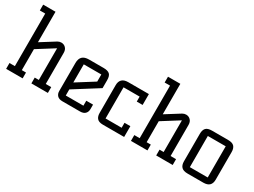

<svg xmlns="http://www.w3.org/2000/svg" viewBox="-49 -1346 2575 1943"><g transform="rotate(30 1238.5 -375.0)"><path d="M40 0V-67.9H103V-682.1H40V-750H184.1V-394L350.1 -498Q370.1 -509.8 392.1 -509.8Q422.4 -509.8 443.1 -488.8Q463.9 -467.8 463.9 -431.2V-67.9H527.8V0H335V-67.9H382.8V-438L184.1 -313V-67.9H232.9V0Z M617.7 -73.2V-401.9Q617.7 -451.2 642.6 -476.1Q667.5 -501 720.7 -501H889.6Q939.5 -501 961.2 -481.2Q982.9 -461.4 982.9 -412.1V-318.8L697.8 -139.2V-67.9H903.8V-126H982.9V-73.2Q982.9 -41 963.1 -20.5Q943.4 0 902.8 0H697.8Q657.2 0 637.5 -20.5Q617.7 -41 617.7 -73.2ZM697.8 -220.2 902.8 -349.1V-432.1H697.8Z M1082.5 -87.9V-412.1Q1082.5 -455.1 1106.4 -478Q1130.4 -501 1177.7 -501H1418.9V-374H1350.6V-432.1H1162.6V-67.9H1350.6V-126H1418.9V0H1169.9Q1144.5 0 1126.7 -6.8Q1108.9 -13.7 1099.6 -26.4Q1090.3 -39.1 1086.4 -53.7Q1082.5 -68.4 1082.5 -87.9Z M1498.5 0V-67.9H1561.5V-682.1H1498.5V-750H1642.6V-394L1808.6 -498Q1828.6 -509.8 1850.6 -509.8Q1880.9 -509.8 1901.6 -488.8Q1922.4 -467.8 1922.4 -431.2V-67.9H1986.3V0H1793.5V-67.9H1841.3V-438L1642.6 -313V-67.9H1691.4V0Z M2066.4 -88.9V-411.1Q2066.4 -455.1 2086.4 -477.5Q2106.4 -500 2159.2 -500H2344.2Q2396 -500 2416.7 -477.3Q2437.5 -454.6 2437.5 -411.1V-88.9Q2437.5 0 2344.2 0H2159.2Q2110.4 0 2088.4 -22.7Q2066.4 -45.4 2066.4 -88.9ZM2147.5 -67.9H2356.4V-432.1H2147.5Z"/></g></svg>

Font: Kelly Slab
Style: Regular
Weight: 400
Designer: Denis Masharov
Foundry: Denis Masharov
Version: Version 1.001